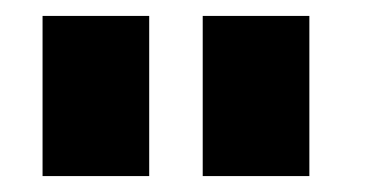

<svg xmlns="http://www.w3.org/2000/svg" viewBox="-20 -620 473 240"><path d="M33.2 -399.9V-600.1H166.5V-399.9ZM233.4 -399.9V-600.1H366.7V-399.9Z"/></svg>

Font: Malkor
Style: Bold
Weight: 700
Version: Version 1.3